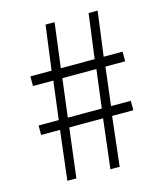

<svg xmlns="http://www.w3.org/2000/svg" viewBox="-109 -801 752 883"><g transform="rotate(-15 267.5 -360.0)"><path d="M102 0H145L174 -235H335L307 0H351L378 -235H479V-280H385L407 -462H501V-508H411L439 -720H396L368 -508H207L234 -720H191L163 -508H62V-462H159L136 -280H40V-235H130ZM179 -280 202 -462H364L341 -280Z"/></g></svg>

Font: Noto Sans JP Light
Style: Regular
Weight: 300
Designer: Ryoko NISHIZUKA (kana & ideographs); Paul D. Hunt (Latin, Greek & Cyrillic); Wenlong ZHANG (bopomofo); Sandoll Communica
Foundry: Adobe Systems Incorporated
Version: Version 1.004;PS 1.004;hotconv 1.0.82;makeotf.lib2.5.63406